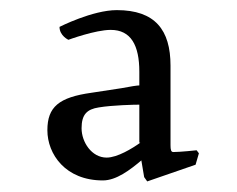

<svg xmlns="http://www.w3.org/2000/svg" viewBox="-20 -667 457 370"><path d="M178.2 -319.3C204.1 -319.3 230.5 -339.4 252.4 -357.9L257.8 -325.7L263.7 -317.4L356.9 -349.6L363.3 -371.6L358.9 -377.4C358.9 -377.4 327.1 -374 314 -374C309.6 -374 308.6 -378.4 308.6 -387.2V-540.5C308.6 -609.4 278.8 -647.5 205.1 -647.5C158.2 -647.5 94.7 -615.2 94.7 -615.2C94.7 -598.1 111.8 -590.3 111.8 -590.3C111.8 -590.3 163.6 -609.4 193.4 -609.4C232.4 -609.4 248.5 -579.6 248.5 -528.8V-502.4C245.1 -502.4 231.4 -500.5 214.4 -497.1L156.7 -488.3C93.3 -479.5 71.3 -460.9 71.3 -416C71.3 -370.1 106 -319.3 178.2 -319.3ZM185.5 -363.3C156.7 -363.3 137.2 -393.1 137.2 -419.9C137.2 -446.3 147.5 -456.5 170.4 -460C196.8 -464.4 239.3 -465.3 248.5 -465.3V-392.1H250.5C234.9 -380.9 206.1 -363.3 185.5 -363.3Z"/></svg>

Font: Trykker
Style: Regular
Weight: 400
Designer: Magnus Gaarde
Foundry: Magnus Gaarde
Version: Version 1.001